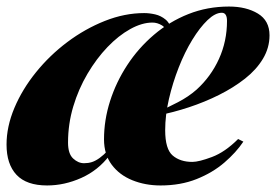

<svg xmlns="http://www.w3.org/2000/svg" viewBox="-32 -553 844 587"><path d="M451 -210Q480 -224 512 -240.5Q544 -257 569 -279Q613 -319 637.5 -373Q662 -427 662 -489Q662 -514 646 -514Q626 -514 602.5 -491.5Q579 -469 556 -431.5Q533 -394 514.5 -347Q496 -300 484.5 -250.5Q473 -201 473 -155Q473 -97 496 -77.5Q519 -58 556 -58Q576 -58 616 -73Q656 -88 696 -128L712 -120Q690 -87 654 -56Q618 -25 569 -5.5Q520 14 459 14Q412 14 372.5 -2Q333 -18 309.5 -49.5Q286 -81 286 -127Q286 -186 304.5 -244Q323 -302 357 -354Q391 -406 438.5 -446.5Q486 -487 544 -510Q602 -533 668 -533Q721 -533 756.5 -511.5Q792 -490 792 -445Q792 -407 772 -373.5Q752 -340 717 -312.5Q682 -285 638 -263Q594 -241 545.5 -225Q497 -209 450 -200ZM225 -54Q238 -54 249 -57.5Q260 -61 272.5 -70Q285 -79 299 -94L303 -78Q268 -32 216.5 -9Q165 14 112 14Q49 14 18.5 -18.5Q-12 -51 -12 -111Q-12 -166 12 -223Q36 -280 78 -332Q120 -384 174 -424.5Q228 -465 288.5 -489Q349 -513 409 -513Q425 -513 442.5 -509Q460 -505 474.5 -493Q489 -481 494 -455L480 -446Q477 -467 463 -475.5Q449 -484 434 -484Q402 -484 366 -464Q330 -444 296.5 -409Q263 -374 235.5 -327.5Q208 -281 192 -227.5Q176 -174 176 -117Q176 -83 191.5 -68.5Q207 -54 225 -54Z"/></svg>

Font: Playfair Display Black
Style: Italic
Weight: 900
Italic angle: -14°
Designer: Claus Eggers Sørensen
Foundry: Claus Eggers Sørensen
Version: Version 1.203